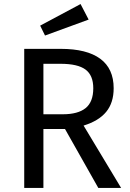

<svg xmlns="http://www.w3.org/2000/svg" viewBox="-20 -931 645 951"><path d="M302 -292H195V0H100V-689H281Q410 -689 476.5 -640Q543 -591 543 -494Q543 -422 506 -377Q469 -332 394 -309L580 0H467ZM291 -365Q366 -365 404 -395.5Q442 -426 442 -494Q442 -558 403.5 -586.5Q365 -615 280 -615H195V-365ZM419 -834 203 -755 179 -804 379 -911Z"/></svg>

Font: Wolseley Sans
Style: Regular
Weight: 400
Designer: Carrois Corporate & Edenspiekermann AG
Foundry: Carrois Corporate GbR & Edenspiekermann AG
Version: Version 4.202